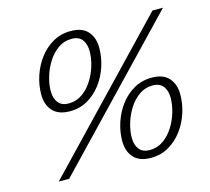

<svg xmlns="http://www.w3.org/2000/svg" viewBox="-103 -836 1054 963"><g transform="rotate(-15 424.0 -354.5)"><path d="M88.5 0 764.5 -707H819L142.5 0ZM341 -714Q400.5 -714 429.5 -681.5Q458.5 -649 458.5 -596Q458.5 -547 442.8 -499Q427 -451 397.5 -412Q368 -373 327 -349.5Q286 -326 235.5 -326Q175.5 -326 146 -358.5Q116.5 -391 116.5 -444Q116.5 -493 132.5 -541Q148.5 -589 178 -628Q207.5 -667 248.8 -690.5Q290 -714 341 -714ZM239.5 -365.5Q278.5 -365.5 309.5 -387.2Q340.5 -409 362.5 -443.5Q384.5 -478 396 -517.2Q407.5 -556.5 407.5 -592Q407.5 -629 390 -652Q372.5 -675 335 -675Q296.5 -675 265.5 -653.2Q234.5 -631.5 212.5 -597Q190.5 -562.5 178.8 -523Q167 -483.5 167 -448Q167 -411 184.8 -388.2Q202.5 -365.5 239.5 -365.5ZM673 -383Q732.5 -383 761.5 -350.5Q790.5 -318 790.5 -265Q790.5 -216 774.8 -168Q759 -120 729.5 -81Q700 -42 659 -18.5Q618 5 567.5 5Q507.5 5 478 -27.5Q448.5 -60 448.5 -113Q448.5 -162 464.5 -210Q480.5 -258 510 -297Q539.5 -336 580.8 -359.5Q622 -383 673 -383ZM571.5 -34.5Q610.5 -34.5 641.5 -56.2Q672.5 -78 694.5 -112.5Q716.5 -147 728 -186.2Q739.5 -225.5 739.5 -261Q739.5 -298 722 -321Q704.5 -344 667 -344Q628.5 -344 597.5 -322.2Q566.5 -300.5 544.5 -266Q522.5 -231.5 510.8 -192Q499 -152.5 499 -117Q499 -80 516.8 -57.2Q534.5 -34.5 571.5 -34.5Z"/></g></svg>

Font: Newsreader Caption Light
Style: Italic
Weight: 300
Italic angle: -17°
Designer: Hugues Gentile
Foundry: Production Type
Version: Version 1.001